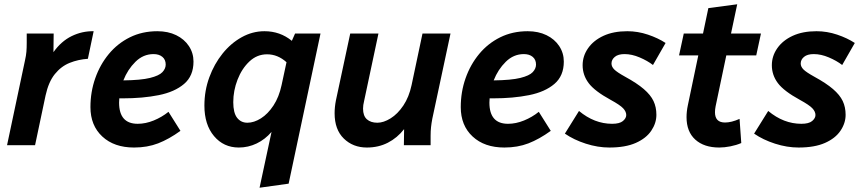

<svg xmlns="http://www.w3.org/2000/svg" viewBox="-20 -679 4037 898"><path d="M13 0 97 -397Q102 -419 103.5 -437Q105 -455 105 -478V-522H231L230 -435Q266 -486 315 -510Q364 -534 418 -533L391 -404Q346 -401 306 -385Q266 -369 236.5 -332.5Q207 -296 193 -232L144 0Z M403 -178Q403 -249 425.5 -313Q448 -377 489 -426.5Q530 -476 587.5 -504.5Q645 -533 716 -533Q766 -533 804 -514.5Q842 -496 863.5 -463.5Q885 -431 885 -391Q885 -324 841 -286.5Q797 -249 722.5 -234Q648 -219 554 -219Q547 -219 538 -219Q537 -209 537 -199Q537 -100 624 -100Q661 -100 699 -115.5Q737 -131 768 -156L824 -67Q770 -28 719.5 -8.5Q669 11 607 11Q514 11 458.5 -40.5Q403 -92 403 -178ZM698 -426Q650 -426 613.5 -390Q577 -354 557 -303Q639 -304 681.5 -314.5Q724 -325 739.5 -341.5Q755 -358 755 -377Q755 -400 739.5 -413Q724 -426 698 -426Z M936 -185Q936 -255 959 -317.5Q982 -380 1021 -428.5Q1060 -477 1110.5 -505Q1161 -533 1217 -533Q1290 -533 1345 -488L1360 -522H1479L1330 180L1194 199L1250 -62Q1220 -27 1180.5 -8Q1141 11 1097 11Q1026 11 981 -42.5Q936 -96 936 -185ZM1071 -201Q1071 -151 1089 -128Q1107 -105 1137 -105Q1168 -105 1200.5 -125.5Q1233 -146 1259 -185.5Q1285 -225 1297 -281L1320 -388Q1279 -425 1229 -425Q1182 -425 1146.5 -391.5Q1111 -358 1091 -306.5Q1071 -255 1071 -201Z M1545 -149Q1545 -178 1551 -209L1618 -522H1750L1683 -207Q1678 -187 1678 -171Q1678 -137 1696 -121Q1714 -105 1745 -105Q1774 -105 1807 -125.5Q1840 -146 1866.5 -185.5Q1893 -225 1905 -281L1956 -522H2087L2002 -124Q1998 -103 1996 -84.5Q1994 -66 1994 -44V0H1869L1870 -75Q1838 -34 1794 -11.5Q1750 11 1696 11Q1631 11 1588 -31Q1545 -73 1545 -149Z M2135 -178Q2135 -249 2157.5 -313Q2180 -377 2221 -426.5Q2262 -476 2319.5 -504.5Q2377 -533 2448 -533Q2498 -533 2536 -514.5Q2574 -496 2595.5 -463.5Q2617 -431 2617 -391Q2617 -324 2573 -286.5Q2529 -249 2454.5 -234Q2380 -219 2286 -219Q2279 -219 2270 -219Q2269 -209 2269 -199Q2269 -100 2356 -100Q2393 -100 2431 -115.5Q2469 -131 2500 -156L2556 -67Q2502 -28 2451.5 -8.5Q2401 11 2339 11Q2246 11 2190.5 -40.5Q2135 -92 2135 -178ZM2430 -426Q2382 -426 2345.5 -390Q2309 -354 2289 -303Q2371 -304 2413.5 -314.5Q2456 -325 2471.5 -341.5Q2487 -358 2487 -377Q2487 -400 2471.5 -413Q2456 -426 2430 -426Z M2622 -54 2688 -160Q2760 -100 2843 -100Q2878 -100 2893.5 -113Q2909 -126 2909 -141Q2909 -157 2894.5 -172.5Q2880 -188 2836 -212Q2761 -253 2733 -290.5Q2705 -328 2705 -374Q2705 -417 2730.5 -453.5Q2756 -490 2802.5 -511.5Q2849 -533 2914 -533Q2963 -533 3010.5 -517Q3058 -501 3093 -478L3034 -375Q3008 -395 2971.5 -410.5Q2935 -426 2901 -426Q2871 -426 2855.5 -413Q2840 -400 2840 -382Q2840 -367 2853 -354Q2866 -341 2904 -320Q2959 -290 2991 -262.5Q3023 -235 3036.5 -206.5Q3050 -178 3050 -142Q3050 -103 3026 -67.5Q3002 -32 2953.5 -10.5Q2905 11 2830 11Q2776 11 2720 -7Q2664 -25 2622 -54Z M3156 -420 3178 -522H3268L3293 -641L3428 -659L3399 -522H3539L3517 -420H3377L3327 -182Q3324 -167 3324 -154Q3324 -106 3371 -106Q3401 -106 3439 -123L3447 -10Q3424 0 3396 5.5Q3368 11 3344 11Q3273 11 3232 -26Q3191 -63 3191 -131Q3191 -144 3192.5 -158Q3194 -172 3197 -186L3246 -420Z M3507 -54 3573 -160Q3645 -100 3728 -100Q3763 -100 3778.5 -113Q3794 -126 3794 -141Q3794 -157 3779.5 -172.5Q3765 -188 3721 -212Q3646 -253 3618 -290.5Q3590 -328 3590 -374Q3590 -417 3615.5 -453.5Q3641 -490 3687.5 -511.5Q3734 -533 3799 -533Q3848 -533 3895.5 -517Q3943 -501 3978 -478L3919 -375Q3893 -395 3856.5 -410.5Q3820 -426 3786 -426Q3756 -426 3740.5 -413Q3725 -400 3725 -382Q3725 -367 3738 -354Q3751 -341 3789 -320Q3844 -290 3876 -262.5Q3908 -235 3921.5 -206.5Q3935 -178 3935 -142Q3935 -103 3911 -67.5Q3887 -32 3838.5 -10.5Q3790 11 3715 11Q3661 11 3605 -7Q3549 -25 3507 -54Z"/></svg>

Font: Radio Canada SemiBold
Style: Italic
Weight: 600
Italic angle: -12°
Designer: Charles Daoud, Etienne Aubert Bonn, Alexandre Saumier Demers, Jacques Le Bailly
Foundry: Radio-Canada
Version: Version 2.104; ttfautohint (v1.8.4.7-5d5b);gftools[0.9.28.de